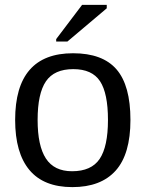

<svg xmlns="http://www.w3.org/2000/svg" viewBox="-20 -756 596 786"><path d="M514 -265Q514 -125 453.5 -57.5Q393 10 276 10Q159 10 100.5 -60Q42 -130 42 -265Q42 -538 279 -538Q400 -538 457 -472Q514 -406 514 -265ZM422 -265Q422 -374 389.5 -423.5Q357 -473 280 -473Q202 -473 168 -423Q134 -373 134 -265Q134 -159 168 -107Q202 -55 275 -55Q354 -55 388 -105.5Q422 -156 422 -265ZM210 -586V-596L316 -736H417V-722L256 -586Z"/></svg>

Font: Libra Sans
Style: Regular
Weight: 400
Foundry: Context Ltd
Version: Version 1.000; ttfautohint (v1.3)